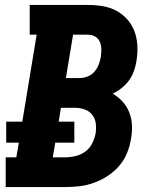

<svg xmlns="http://www.w3.org/2000/svg" viewBox="-20 -755 640 775"><path d="M3 0V-120H46L56 -179H5V-264H70L128 -615H100V-735H335Q365 -735 395 -730Q425 -725 450 -711.5Q475 -698 494 -676.5Q513 -655 523 -628Q533 -601 534.5 -570.5Q536 -540 531 -510Q528 -490 521 -469.5Q514 -449 501.5 -431.5Q489 -414 471.5 -400Q454 -386 435 -377Q457 -364 474.5 -345Q492 -326 501.5 -302Q511 -278 512.5 -251Q514 -224 509 -196Q505 -168 493.5 -139Q482 -110 462 -86.5Q442 -63 415.5 -45.5Q389 -28 360 -17.5Q331 -7 302 -3.5Q273 0 244 0ZM246 -440H302Q317 -440 333 -446Q349 -452 360.5 -465Q372 -478 378 -493.5Q384 -509 387 -525Q389 -541 389 -556.5Q389 -572 383 -586Q377 -600 364 -607.5Q351 -615 335 -615H275ZM193 -120H244Q264 -120 285 -125Q306 -130 324 -143Q342 -156 352 -176Q362 -196 366 -217Q369 -237 366.5 -257Q364 -277 352 -292Q340 -307 321 -313.5Q302 -320 281 -320H226L217 -264H280V-179H203Z"/></svg>

Font: Iosevka Etoile Heavy Oblique
Style: Regular
Weight: 900
Italic angle: -9°
Designer: Belleve Invis
Foundry: Belleve Invis
Version: Version 15.5.2; ttfautohint (v1.8.4)